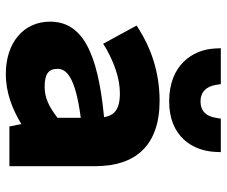

<svg xmlns="http://www.w3.org/2000/svg" viewBox="-78 -670 760 643"><g transform="rotate(90 301.5 -348.0)"><path d="M227 12C291 12 345 -10 395 -40L403 0H536V-288C536 -421 468 -503 317 -503C217 -503 137 -471 81 -436L65 -426L126 -314L144 -325C189 -350 241 -370 292 -370C348 -370 366 -350 372 -317C152 -296 52 -243 52 -136C52 -48 122 12 227 12ZM374 -239V-161C336 -132 307 -118 270 -118C229 -118 210 -130 210 -161C210 -191 237 -221 374 -239ZM488 -687 489 -708H377L374 -691C369 -660 352 -640 319 -640C287 -640 269 -660 264 -691L261 -708H141L142 -687C146 -615 196 -535 319 -535C438 -535 484 -615 488 -687Z"/></g></svg>

Font: Falling Sky
Style: ExBd
Weight: 400
Designer: Paul D. Hunt
Foundry: Adobe Systems Incorporated
Version: Version 1.02